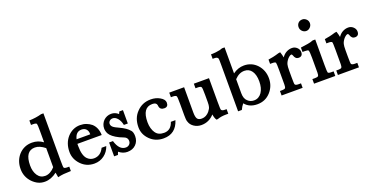

<svg xmlns="http://www.w3.org/2000/svg" viewBox="-26 -1287 3744 1929"><g transform="rotate(-20 1846.0 -323.0)"><path d="M344 -490Q344 -564 340 -572Q334 -583 303 -583H280V-631Q352 -633 412 -650H437V-151Q437 -74 441 -69Q446 -58 478 -58H498V-11L478 -10Q449 -10 418.5 -7Q388 -4 357 4Q351 -25 348 -48Q285 1 218 1Q180 1 148.5 -13.5Q117 -28 88 -57Q30 -118 30 -201Q30 -291 85 -352Q142 -413 227 -413Q292 -413 344 -374ZM344 -312Q288 -357 238 -357Q132 -357 132 -202Q132 -138 160.5 -95.5Q189 -53 240 -53Q268 -53 295.5 -68Q323 -83 344 -108Z M653 -245V-220Q653 -119 692 -80Q721 -51 761 -51Q833 -51 868 -125H918Q899 -68 853 -34Q807 0 748 0Q663 0 606 -60Q550 -119 550 -195Q550 -288 604 -350Q631 -380 665.5 -396.5Q700 -413 741 -413Q777 -413 807.5 -401.5Q838 -390 862 -370Q911 -325 913 -245ZM807 -291V-295Q807 -328 789 -347Q771 -366 740 -366Q678 -366 661 -291Z M957 -149H998Q1029 -44 1099 -44Q1122 -44 1137 -58.5Q1152 -73 1152 -95Q1152 -118 1137 -132Q1130 -140 1108 -148H1109Q1097 -153 1087.5 -156.5Q1078 -160 1070 -164Q995 -201 972 -242Q958 -270 958 -298Q958 -322 967 -343Q976 -364 991.5 -379.5Q1007 -395 1028 -404Q1049 -413 1074 -413Q1116 -413 1149 -383Q1152 -388 1154 -393.5Q1156 -399 1160 -407H1199V-264H1157Q1148 -309 1124.5 -337Q1101 -365 1073 -365Q1053 -365 1039.5 -352.5Q1026 -340 1026 -323Q1026 -303 1042.5 -288Q1059 -273 1105 -253Q1176 -220 1205 -184L1204 -186Q1225 -165 1225 -120Q1225 -66 1190.5 -31.5Q1156 3 1099 3Q1051 3 1010 -31Q1003 -18 998 -1H957Z M1660 -132Q1619 0 1488 0Q1401 0 1343 -58Q1286 -115 1286 -191Q1286 -289 1345 -349Q1405 -413 1496 -413Q1550 -413 1592 -389Q1639 -363 1639 -327Q1639 -282 1597 -282Q1552 -282 1546 -322L1544 -336Q1538 -364 1496 -364Q1389 -364 1389 -208Q1389 -173 1397.5 -143Q1406 -113 1422 -90V-91Q1449 -51 1511 -51Q1585 -51 1611 -132Z M2121 -158Q2121 -79 2125 -74Q2133 -60 2163 -60H2181V-11H2158Q2102 -11 2063 4H2049Q2033 -21 2028 -59Q1972 4 1890 4Q1847 4 1812.5 -19Q1778 -42 1768 -77V-76Q1763 -88 1761.5 -106Q1760 -124 1760 -147V-268Q1760 -342 1755 -352Q1747 -364 1716 -364H1696V-413H1855V-144Q1855 -95 1868 -75.5Q1881 -56 1916 -56Q1963 -56 2000 -100H1999Q2019 -125 2022 -142Q2027 -157 2027 -191V-268Q2027 -343 2021 -352Q2015 -364 1983 -364H1959V-413H2121Z M2282 0V-495Q2282 -555 2280 -563Q2274 -583 2242 -583H2222V-631H2240Q2253 -631 2272.5 -633.5Q2292 -636 2319 -641L2328 -643H2324Q2337 -646 2347 -650H2374V-372Q2430 -413 2493 -413Q2576 -413 2632 -353Q2687 -292 2687 -206Q2687 -123 2632 -62Q2576 0 2490 0Q2404 0 2358 -58Q2348 -46 2339 -32Q2330 -18 2322 0ZM2374 -160Q2374 -102 2404 -75Q2432 -48 2471 -48Q2498 -48 2519 -60Q2540 -72 2555 -94Q2570 -116 2577.5 -145.5Q2585 -175 2585 -211Q2585 -281 2557 -321Q2529 -361 2479 -361Q2451 -361 2425.5 -349Q2400 -337 2374 -310Z M2882 -413Q2888 -394 2892 -380Q2896 -366 2898 -352Q2918 -382 2946.5 -397.5Q2975 -413 3007 -413Q3037 -413 3059.5 -392Q3082 -371 3082 -343Q3082 -297 3038 -297Q3004 -297 2991 -340Q2986 -353 2979 -353Q2963 -353 2938 -326Q2915 -298 2909 -272Q2904 -254 2904 -207V-141Q2904 -66 2908 -61Q2914 -48 2945 -48H2972V0H2747V-48H2771Q2796 -48 2803.5 -56.5Q2811 -65 2811 -93V-245Q2811 -320 2807 -328Q2801 -338 2771 -338H2747V-384Q2770 -387 2798.5 -393Q2827 -399 2862 -410Z M3142 -586Q3142 -612 3158.5 -629.5Q3175 -647 3203 -647Q3226 -647 3244.5 -629.5Q3263 -612 3263 -586Q3263 -561 3244.5 -542.5Q3226 -524 3203 -524Q3178 -524 3160 -542.5Q3142 -561 3142 -586ZM3257 -140Q3257 -67 3261 -59Q3267 -49 3296 -49H3321V0H3094V-49H3123Q3149 -49 3156.5 -57Q3164 -65 3164 -92V-251Q3164 -318 3157 -331Q3152 -339 3120 -339H3094V-386Q3137 -392 3170 -397Q3203 -402 3229 -413H3257Z M3484 -413Q3490 -394 3494 -380Q3498 -366 3500 -352Q3520 -382 3548.5 -397.5Q3577 -413 3609 -413Q3639 -413 3661.5 -392Q3684 -371 3684 -343Q3684 -297 3640 -297Q3606 -297 3593 -340Q3588 -353 3581 -353Q3565 -353 3540 -326Q3517 -298 3511 -272Q3506 -254 3506 -207V-141Q3506 -66 3510 -61Q3516 -48 3547 -48H3574V0H3349V-48H3373Q3398 -48 3405.5 -56.5Q3413 -65 3413 -93V-245Q3413 -320 3409 -328Q3403 -338 3373 -338H3349V-384Q3372 -387 3400.5 -393Q3429 -399 3464 -410Z"/></g></svg>

Font: New Athena Unicode
Style: Bold
Weight: 700
Designer: J. Rusten 1997; rev. by R. Hancock 2001, 2002, rev. by D. Mastronarde 2002-2021
Foundry: Society for Classical Studies (formerly American Philological Association)
Version: Version 5.008